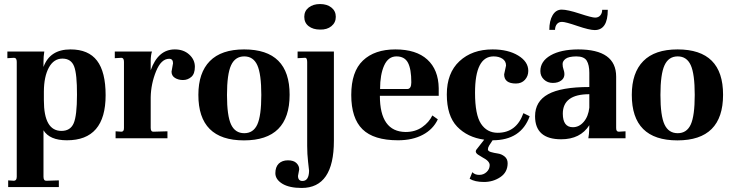

<svg xmlns="http://www.w3.org/2000/svg" viewBox="-20 -677 3580 940"><path d="M356.9 -212.9Q357.4 -314.5 342.8 -352.1Q328.1 -390.1 285.6 -390.1Q243.2 -390.1 219.2 -346.2Q195.3 -302.2 194.8 -229V-186Q194.8 -36.1 280.8 -36.1Q324.7 -36.1 340.8 -73.7Q356.9 -111.3 356.9 -212.9ZM325.2 -435.1Q413.1 -435.1 455.1 -379.9Q497.1 -324.7 497.1 -210.9Q497.1 10.3 307.1 9.8Q223.1 9.8 192.9 -39.1V188Q192.9 208 206.1 208L268.1 206.1V238.8H20V206.1L48.8 208Q62 207 62 188V-374Q62 -394 48.8 -394L16.1 -392.1V-424.8H196.8Q192.9 -399.9 192.9 -374V-349.1Q224.1 -435.1 325.2 -435.1Z M808.1 -389.2Q769 -389.2 744.1 -328.1Q719.2 -267.1 717.8 -201.2V-50.8Q717.8 -31.7 731 -32.2L799.8 -34.2V0H545.9V-34.2L574.2 -32.2Q587.4 -32.2 586.9 -50.8V-374Q586.9 -394 574.2 -394L542 -392.1V-424.8H724.1Q718.3 -408.7 717.8 -378.9V-333Q753.9 -435.1 835.9 -435.1Q878.9 -435.1 906.5 -409.9Q934.1 -384.8 934.1 -350.1Q934.1 -315.4 916.5 -300.3Q898.9 -285.2 876 -285.2Q853 -285.2 836.4 -295.7Q819.8 -306.2 819.8 -326.2L827.1 -367.2Q827.1 -389.2 808.1 -389.2Z M1111.3 -357.4Q1091.3 -314 1091.3 -211.9Q1091.3 -109.9 1111.3 -67.4Q1131.3 -24.9 1175.8 -24.9Q1220.2 -24.9 1239.7 -67.4Q1259.3 -109.9 1259.3 -212.4Q1259.3 -314.9 1239.7 -357.9Q1220.2 -400.9 1175.8 -400.9Q1131.3 -400.9 1111.3 -357.4ZM951.2 -212.9Q951.2 -320.8 1007.3 -377.9Q1063.5 -435.1 1175.3 -435.1Q1398.4 -435.1 1397.9 -212.9Q1397.9 10.3 1174.3 10.3Q950.7 10.3 951.2 -212.9Z M1483.9 -374Q1483.9 -396 1471.2 -394L1437 -392.1V-424.8H1614.7V12.2Q1614.7 243.2 1457 243.2Q1396 243.2 1361.8 222.2Q1328.1 201.2 1328.1 170.9Q1328.1 140.6 1344.7 124Q1361.8 107.9 1389.6 107.9Q1418 107.9 1431.6 121.6Q1445.3 135.3 1444.8 152.8L1439 184.1Q1439 209 1460.9 209Q1492.2 209 1493.2 159.2Q1493.2 153.3 1488.3 115.2Q1483.9 77.1 1483.9 37.1ZM1546.9 -532.2Q1512.7 -532.2 1491.2 -548.8Q1469.7 -565.4 1469.7 -594.7Q1469.7 -623 1491.2 -640.1Q1512.7 -657.2 1546.9 -657.2Q1581.1 -657.2 1602.5 -640.1Q1624 -623 1624 -594.7Q1624 -566.4 1602.5 -548.8Q1581.1 -531.2 1546.9 -532.2Z M1840.8 -241.2H1973.6Q1993.7 -241.2 1993.7 -273.9Q1993.7 -338.9 1977.3 -369.9Q1960.9 -400.9 1920.9 -400.9Q1880.9 -400.9 1860.8 -356.4Q1840.8 -312 1840.8 -241.2ZM2127.9 -245.1V-208H1839.8Q1839.8 -32.2 1965.8 -30.8Q2012.7 -30.8 2046.6 -54.4Q2080.6 -78.1 2096.7 -111.8L2123.5 -92.8Q2100.6 -43.9 2050 -17.1Q1999.5 9.8 1928.7 9.8Q1809.6 9.8 1754.6 -44.2Q1699.7 -98.1 1699.7 -212.2Q1699.7 -326.2 1756.8 -380.6Q1814 -435.1 1915.8 -435.1Q2017.6 -435.1 2072 -385.5Q2126.5 -335.9 2127.9 -245.1Z M2396.5 -400.9Q2305.7 -400.9 2305.7 -223.1Q2305.7 -115.2 2335 -71Q2364.3 -26.9 2416.5 -26.9Q2508.3 -26.9 2542.5 -123L2573.2 -107.9Q2530.8 9.8 2391.6 9.8L2374.5 36.1Q2368.7 45.9 2368.7 54.4Q2368.7 63 2383.5 67.4Q2398.4 71.8 2417 74.5Q2435.5 77.1 2450.4 89.1Q2465.3 101.1 2465.3 122.1Q2465.3 166 2429.9 189.9Q2394.5 213.9 2349.6 213.9Q2304.7 213.9 2279.3 198.2L2292.5 166Q2304.7 179.2 2326.2 179.2Q2347.7 179.2 2362.5 165Q2377.4 150.9 2377.4 131.3Q2377.4 111.8 2343.3 94.2L2320.3 80.1Q2301.3 66.9 2315.4 51.8L2350.6 6.8Q2268.6 -4.4 2218 -57.1Q2167.5 -109.9 2167.5 -214.8Q2167.5 -319.8 2229.5 -377.4Q2291.5 -435.1 2391.6 -435.1Q2467.8 -435.1 2517.1 -405Q2566.4 -375 2566.4 -330.1Q2566.4 -304.2 2549.8 -286.1Q2533.2 -268.1 2505.9 -268.1Q2448.2 -268.1 2448.2 -313L2457.5 -356Q2457.5 -377.9 2439.9 -389.4Q2422.4 -400.9 2396.5 -400.9Z M2784.7 -54.2Q2815.4 -54.2 2837.9 -80.6Q2860.4 -106.9 2865.2 -149.9V-215.8Q2735.4 -215.8 2735.4 -120.1Q2735.8 -54.2 2784.7 -54.2ZM3042.5 0H2860.4Q2864.3 -23.9 2864.3 -37.1L2865.2 -64Q2821.3 4.9 2727.5 4.9Q2599.6 4.9 2599.6 -107.9Q2599.6 -180.7 2663.6 -215.8Q2727.5 -251 2865.2 -251V-320.8Q2865.2 -358.9 2852.5 -379.9Q2839.4 -400.9 2801.3 -400.9Q2763.2 -400.4 2748.5 -388.7Q2733.9 -377 2734.4 -363.3Q2734.4 -349.6 2738.8 -337.4Q2751.5 -300.8 2728 -283.2Q2712.4 -271 2686.5 -271Q2660.6 -271 2643.1 -287.6Q2625.5 -304.2 2625.5 -329.1Q2625.5 -377 2675.3 -405.8Q2725.1 -434.6 2810.5 -435.1Q2996.6 -435.1 2996.6 -301.8V-50.8Q2996.1 -32.2 3009.3 -32.2L3042.5 -34.2ZM2732.4 -569.8Q2716.3 -570.3 2707 -559.6Q2697.8 -548.8 2697.3 -530.8H2669.4Q2669.4 -575.2 2685.5 -602.5Q2701.7 -629.9 2730 -629.9Q2758.3 -629.9 2817.9 -610.4Q2877.4 -590.8 2893.6 -590.8Q2909.7 -590.8 2918.9 -601.6Q2928.2 -612.3 2928.2 -628.9H2955.6Q2955.6 -529.8 2891.6 -529.8Q2865.7 -529.8 2807.1 -549.8Q2748.5 -569.8 2732.4 -569.8Z M3233.4 -357.4Q3213.4 -314 3213.4 -211.9Q3213.4 -109.9 3233.4 -67.4Q3253.4 -24.9 3297.9 -24.9Q3342.3 -24.9 3361.8 -67.4Q3381.3 -109.9 3381.3 -212.4Q3381.3 -314.9 3361.8 -357.9Q3342.3 -400.9 3297.9 -400.9Q3253.4 -400.9 3233.4 -357.4ZM3073.2 -212.9Q3073.2 -320.8 3129.4 -377.9Q3185.5 -435.1 3297.4 -435.1Q3520.5 -435.1 3520 -212.9Q3520 10.3 3296.4 10.3Q3072.8 10.3 3073.2 -212.9Z"/></svg>

Font: Unna-Bold
Style: Bold
Weight: 700
Designer: Jorge de Buen U.
Foundry: Omnibus-Type
Version: Version 2.006;PS 002.006;hotconv 1.0.70;makeotf.lib2.5.58329